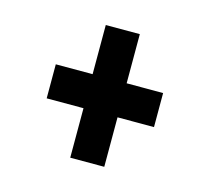

<svg xmlns="http://www.w3.org/2000/svg" viewBox="-66 -570 583 534"><g transform="rotate(15 225.0 -303.0)"><path d="M177 -112.5V-255H71V-353H177V-494.5H275V-353H380V-255H275V-112.5Z"/></g></svg>

Font: Trispace Condensed Medium
Style: Regular
Weight: 500
Width: 3
Designer: Tyler Finck
Foundry: Etcetera Type Company
Version: Version 1.210; ttfautohint (v1.8.3)